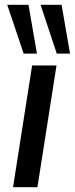

<svg xmlns="http://www.w3.org/2000/svg" viewBox="-20 -775 310 795"><path d="M10 0ZM34 0 113 -504H214L135 0ZM215 -553 148 -755H235L270 -553ZM78 -553 10 -755H98L133 -553Z"/></svg>

Font: Winston Medium
Style: Italic
Weight: 500
Italic angle: -9°
Designer: Original fonts by Vernon Adams / Changes by Cristiano Sobral
Foundry: Original fonts by Vernon Adams / Changes by Cristiano Sobral
Version: Version 2.503;July 17, 2020;FontCreator 13.0.0.2655 64-bit